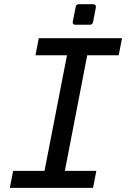

<svg xmlns="http://www.w3.org/2000/svg" viewBox="-20 -915 642 935"><path d="M347.2 -794.4Q334 -794.4 334 -806.2Q334 -809.1 334.5 -810.5L348.6 -881.3Q350.6 -894.5 364.3 -894.5H433.6Q440.9 -894.5 444.6 -890.1Q448.2 -885.7 446.8 -878.4L433.1 -807.6Q430.7 -794.4 417.5 -794.4ZM43.9 -83H196.8L306.2 -646H152.8L168.9 -729H574.2L558.1 -646H404.8L295.9 -83H449.2L433.1 0H27.8Z"/></svg>

Font: Hack
Style: Italic
Weight: 400
Italic angle: -11°
Monospace: yes
Designer: Christopher Simpkins
Foundry: Christopher Simpkins
Version: Version 2.019; ttfautohint (v1.4.1) -l 4 -r 80 -G 350 -x 0 -